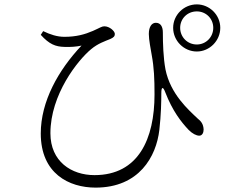

<svg xmlns="http://www.w3.org/2000/svg" viewBox="-20 -817 1040 876"><path d="M770 -690C770 -631 819 -582 878 -582C936 -582 985 -631 985 -690C985 -749 936 -797 878 -797C819 -797 770 -749 770 -690ZM802 -690C802 -732 835 -765 878 -765C920 -765 953 -732 953 -690C953 -648 920 -614 878 -614C835 -614 802 -648 802 -690ZM166 -658C205 -615 233 -604 274 -603C305 -602 329 -604 352 -609C246 -497 166 -354 166 -208C166 -25 295 39 416 39C615 39 693 -103 707 -224C715 -294 716 -354 716 -392C716 -422 724 -423 734 -396C767 -311 806 -261 841 -224C858 -207 876 -198 889 -198C903 -198 909 -212 909 -226C908 -252 896 -265 882 -276C840 -316 758 -387 735 -500C725 -554 723 -620 723 -669C723 -695 713 -713 691 -713C673 -713 659 -696 659 -662C659 -635 668 -592 672 -567C683 -508 685 -457 685 -386C685 -184 612 -18 411 -18C306 -18 210 -80 210 -209C210 -386 335 -542 395 -592C427 -619 459 -629 483 -639C499 -646 504 -652 504 -662C504 -675 480 -697 456 -697C444 -697 436 -690 404 -676C367 -660 328 -649 274 -649C241 -649 210 -659 177 -675Z"/></svg>

Font: Noto Serif CJK SC Light
Style: Regular
Weight: 300
Designer: Ryoko NISHIZUKA 西塚涼子 (kana & ideographs); Frank Grießhammer (Latin, Greek & Cyrillic); Wenlong ZHANG 张文龙 (bopomofo); San
Foundry: Adobe
Version: Version 2.001;hotconv 1.1.0;makeotfexe 2.6.0